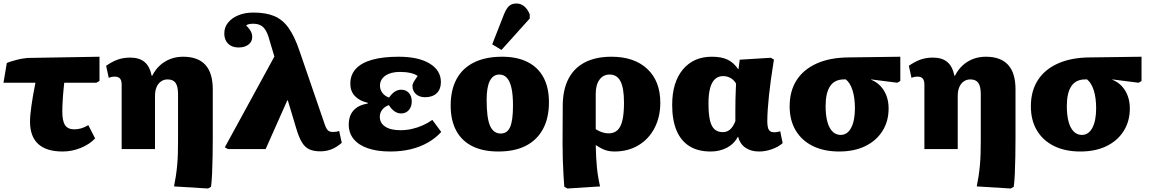

<svg xmlns="http://www.w3.org/2000/svg" viewBox="-23 -854 6600 1100"><path d="M336 14Q243 14 196 -29Q149 -72 149 -157Q149 -175 151 -197.5Q153 -220 157 -247.5Q161 -275 166.5 -308.5Q172 -342 180 -380H-3L16 -493Q27 -498 42 -502.5Q57 -507 74 -511.5Q91 -516 107 -518.5Q123 -521 135 -522L547 -529V-390L529 -380H345Q343 -359 341 -340.5Q339 -322 338 -306Q337 -290 336 -275Q335 -260 334.5 -245Q334 -230 334 -215Q334 -160 350 -136.5Q366 -113 403 -113Q424 -113 443.5 -119Q463 -125 483 -137L522 -61Q490 -27 439.5 -6.5Q389 14 336 14Z M1169 226 974 214Q980 185 984.5 155Q989 125 992 93Q995 61 996 26Q997 -9 997 -46V-314Q997 -359 983 -379Q969 -399 937 -399Q916 -399 899.5 -387.5Q883 -376 874 -355Q865 -334 865 -304V0H674V-369Q674 -393 664.5 -404Q655 -415 635 -415Q616 -415 600 -408L585 -477Q619 -501 651.5 -512.5Q684 -524 723 -524Q775 -524 805 -499Q835 -474 846 -420H849Q868 -457 894.5 -480.5Q921 -504 954 -516.5Q987 -529 1026 -529Q1111 -529 1153.5 -482.5Q1196 -436 1196 -342V-62Q1196 -10 1195 43.5Q1194 97 1192 142Q1190 187 1186 216Z M1920 -104 1935 -36Q1907 -11 1877 1Q1847 13 1812 13Q1774 13 1749 1.5Q1724 -10 1706.5 -39Q1689 -68 1674 -119L1626 -279H1623L1499 0H1283L1265 -10L1549 -530L1520 -627Q1511 -661 1498.5 -681Q1486 -701 1469 -709.5Q1452 -718 1426 -718Q1413 -718 1402.5 -715.5Q1392 -713 1387 -708Q1400 -696 1407.5 -685Q1415 -674 1418.5 -664Q1422 -654 1422 -642Q1422 -615 1400.5 -598.5Q1379 -582 1343 -582Q1306 -582 1284 -603.5Q1262 -625 1262 -662Q1262 -698 1283.5 -724.5Q1305 -751 1342.5 -766.5Q1380 -782 1429 -782Q1500 -782 1548 -762Q1596 -742 1630 -694.5Q1664 -647 1692 -565L1839 -137Q1844 -123 1850 -114Q1856 -105 1864 -101.5Q1872 -98 1884 -98Q1894 -98 1902 -99Q1910 -100 1920 -104Z M2213 14Q2138 14 2084.5 -4.5Q2031 -23 2003 -57.5Q1975 -92 1975 -140Q1975 -191 2002.5 -221.5Q2030 -252 2084 -261V-265Q2036 -276 2010 -304Q1984 -332 1984 -374Q1984 -425 2015.5 -459.5Q2047 -494 2108.5 -511.5Q2170 -529 2261 -529Q2374 -529 2438.5 -490Q2503 -451 2503 -384Q2503 -343 2479 -320Q2455 -297 2412 -297Q2380 -297 2360 -315Q2340 -333 2340 -362Q2340 -368 2343 -375.5Q2346 -383 2353 -394Q2360 -405 2370 -419Q2354 -430 2328 -436Q2302 -442 2268 -442Q2216 -442 2185 -420.5Q2154 -399 2154 -363Q2154 -340 2168 -321.5Q2182 -303 2206 -295Q2222 -318 2239 -329Q2256 -340 2275 -340Q2303 -340 2319.5 -321.5Q2336 -303 2336 -273Q2336 -242 2319 -223Q2302 -204 2275 -204Q2255 -204 2237 -216.5Q2219 -229 2205 -252Q2180 -243 2166.5 -225Q2153 -207 2153 -185Q2153 -149 2184 -128.5Q2215 -108 2271 -108Q2304 -108 2335.5 -115Q2367 -122 2397 -135Q2427 -148 2454 -167L2505 -98Q2472 -62 2428 -37Q2384 -12 2330.5 1Q2277 14 2213 14Z M2832 14Q2744 14 2683 -16.5Q2622 -47 2590.5 -106Q2559 -165 2559 -249Q2559 -339 2593 -401.5Q2627 -464 2693 -496.5Q2759 -529 2854 -529Q2940 -529 3000 -498.5Q3060 -468 3091 -410Q3122 -352 3122 -268Q3122 -178 3088 -115Q3054 -52 2990 -19Q2926 14 2832 14ZM2846 -89Q2883 -89 2899.5 -126Q2916 -163 2916 -249Q2916 -310 2907.5 -349Q2899 -388 2881.5 -407.5Q2864 -427 2838 -427Q2802 -427 2783.5 -391Q2765 -355 2765 -282Q2765 -178 2784.5 -133.5Q2804 -89 2846 -89ZM2850 -568 2797 -600 2864 -771Q2878 -806 2894 -820Q2910 -834 2936 -834Q2960 -834 2979.5 -818.5Q2999 -803 3012 -772V-748Z M3228 226 3210 216Q3208 192 3205.5 151Q3203 110 3201.5 62.5Q3200 15 3200 -28L3201 -245Q3201 -338 3233 -401Q3265 -464 3327.5 -496.5Q3390 -529 3480 -529Q3611 -529 3685.5 -459Q3760 -389 3760 -266Q3760 -184 3727 -120.5Q3694 -57 3634.5 -21.5Q3575 14 3497 14Q3476 14 3459 10Q3442 6 3426 -2Q3410 -10 3392 -22H3390Q3391 15 3392.5 46.5Q3394 78 3397 107Q3400 136 3404.5 162.5Q3409 189 3415 214ZM3464 -90Q3495 -90 3514.5 -108Q3534 -126 3543 -165Q3552 -204 3552 -266Q3552 -349 3532 -388Q3512 -427 3470 -427Q3433 -427 3411.5 -397.5Q3390 -368 3390 -316V-114Q3401 -107 3413 -101.5Q3425 -96 3438.5 -93Q3452 -90 3464 -90Z M4048 14Q3976 14 3927 -16.5Q3878 -47 3853 -106.5Q3828 -166 3828 -253Q3828 -382 3889 -455.5Q3950 -529 4055 -529Q4110 -529 4145 -512.5Q4180 -496 4206 -458H4208L4215 -512L4393 -523L4411 -513Q4401 -452 4394 -401Q4387 -350 4382.5 -306.5Q4378 -263 4375.5 -226.5Q4373 -190 4373 -158Q4373 -136 4377 -122Q4381 -108 4390 -102Q4399 -96 4413 -96Q4422 -96 4430 -97.5Q4438 -99 4447 -102L4461 -34Q4436 -12 4399 1Q4362 14 4326 14Q4279 14 4247.5 -8Q4216 -30 4206 -70H4204Q4190 -43 4167 -24.5Q4144 -6 4113.5 4Q4083 14 4048 14ZM4118 -97Q4142 -97 4159.5 -112Q4177 -127 4190 -160Q4190 -193 4190 -222Q4190 -251 4190.5 -277.5Q4191 -304 4192 -328.5Q4193 -353 4194 -375Q4182 -396 4162.5 -407Q4143 -418 4120 -418Q4092 -418 4073.5 -401Q4055 -384 4045.5 -349.5Q4036 -315 4036 -262Q4036 -203 4044 -166.5Q4052 -130 4070.5 -113.5Q4089 -97 4118 -97Z M4785 14Q4697 14 4633.5 -17.5Q4570 -49 4535.5 -107Q4501 -165 4501 -245Q4501 -332 4540.5 -394Q4580 -456 4655.5 -490Q4731 -524 4837 -525L5135 -529V-390L5118 -380L4968 -399V-397Q4999 -385 5021.5 -361Q5044 -337 5056 -304.5Q5068 -272 5068 -233Q5068 -159 5032.5 -103Q4997 -47 4933.5 -16.5Q4870 14 4785 14ZM4793 -81Q4832 -81 4853.5 -122Q4875 -163 4875 -234Q4875 -293 4861.5 -336Q4848 -379 4823 -399H4812Q4759 -399 4733 -360.5Q4707 -322 4707 -246Q4707 -194 4717 -157Q4727 -120 4746.5 -100.5Q4766 -81 4793 -81Z M5768 226 5573 214Q5579 185 5583.5 155Q5588 125 5591 93Q5594 61 5595 26Q5596 -9 5596 -46V-314Q5596 -359 5582 -379Q5568 -399 5536 -399Q5515 -399 5498.5 -387.5Q5482 -376 5473 -355Q5464 -334 5464 -304V0H5273V-369Q5273 -393 5263.5 -404Q5254 -415 5234 -415Q5215 -415 5199 -408L5184 -477Q5218 -501 5250.5 -512.5Q5283 -524 5322 -524Q5374 -524 5404 -499Q5434 -474 5445 -420H5448Q5467 -457 5493.5 -480.5Q5520 -504 5553 -516.5Q5586 -529 5625 -529Q5710 -529 5752.5 -482.5Q5795 -436 5795 -342V-62Q5795 -10 5794 43.5Q5793 97 5791 142Q5789 187 5785 216Z M6167 14Q6079 14 6015.5 -17.5Q5952 -49 5917.5 -107Q5883 -165 5883 -245Q5883 -332 5922.5 -394Q5962 -456 6037.5 -490Q6113 -524 6219 -525L6517 -529V-390L6500 -380L6350 -399V-397Q6381 -385 6403.5 -361Q6426 -337 6438 -304.5Q6450 -272 6450 -233Q6450 -159 6414.5 -103Q6379 -47 6315.5 -16.5Q6252 14 6167 14ZM6175 -81Q6214 -81 6235.5 -122Q6257 -163 6257 -234Q6257 -293 6243.5 -336Q6230 -379 6205 -399H6194Q6141 -399 6115 -360.5Q6089 -322 6089 -246Q6089 -194 6099 -157Q6109 -120 6128.5 -100.5Q6148 -81 6175 -81Z"/></svg>

Font: Literata ExtraBold
Style: Regular
Weight: 800
Designer: Latin by Veronika Burian and Jose Scaglione. Greek by Irene Vlachou. Cyrillic by Vera Evstafieva.
Foundry: TypeTogether
Version: Version 3.103;gftools[0.9.29]